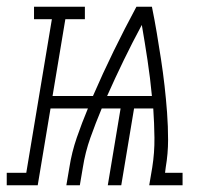

<svg xmlns="http://www.w3.org/2000/svg" viewBox="-84 -550 604 570"><path d="M-64 0V-37H-6L70 -493H17V-530H168V-493H110L72 -265H192Q221 -332 253.5 -398.5Q286 -465 321 -530H367Q375 -491 381.5 -452Q388 -413 394 -374Q400 -335 404.5 -295.5Q409 -256 412 -215.5Q415 -175 415 -134.5Q415 -94 408 -53L406 -37H458V0H359L368 -53Q375 -97 374.5 -141Q374 -185 371 -228H314L276 0H236L274 -228H218Q200 -185 184.5 -141.5Q169 -98 162 -53L153 0H113L122 -53Q129 -98 144 -141.5Q159 -185 177 -228H66L28 0ZM234 -265H367Q362 -318 354 -371Q346 -424 337 -476Q309 -424 283.5 -371.5Q258 -319 234 -265Z"/></svg>

Font: Iosevka Curly Slab XLtObl
Style: Regular
Weight: 200
Italic angle: -9°
Monospace: yes
Designer: Belleve Invis
Foundry: Belleve Invis
Version: Version 11.1.0; ttfautohint (v1.8.3)